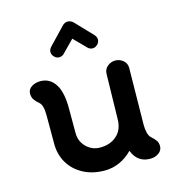

<svg xmlns="http://www.w3.org/2000/svg" viewBox="-115 -871 897 984"><g transform="rotate(-15 333.5 -379.5)"><path d="M626 -35Q626 -13 607 1Q588 15 561 15Q494 15 468 -52Q438 -21 400.5 -4Q363 13 321 13Q257 13 208 -13Q159 -39 132 -84Q105 -129 105 -186V-339Q105 -392 86 -408Q69 -422 60.5 -435Q52 -448 52 -467Q52 -489 72 -502Q92 -515 119 -515Q169 -515 197.5 -471Q226 -427 225 -338V-212Q225 -167 255.5 -137Q286 -107 328 -107Q383 -107 417.5 -138.5Q452 -170 452 -226Q456 -442 457 -464Q458 -489 476.5 -503.5Q495 -518 517 -518Q540 -518 558.5 -503Q577 -488 577 -463L573 -161Q573 -141 577.5 -121Q582 -101 593 -91Q609 -77 617.5 -65Q626 -53 626 -35ZM449 -671Q460 -658 460 -646Q460 -631 448.5 -619.5Q437 -608 422 -608Q415 -608 407.5 -611.5Q400 -615 396 -620L334 -683L272 -620Q268 -615 260.5 -611.5Q253 -608 246 -608Q231 -608 219.5 -619.5Q208 -631 208 -646Q208 -658 219 -671L305 -761Q318 -774 332 -774Q350 -774 363 -761Z"/></g></svg>

Font: Tsukimi Rounded
Style: Bold
Weight: 700
Designer: Takashi Funayama
Foundry: Takashi Funayama
Version: Version 1.032; ttfautohint (v1.8.3)